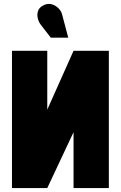

<svg xmlns="http://www.w3.org/2000/svg" viewBox="-20 -959 617 979"><path d="M297 -884Q293 -902 278 -917Q263 -932 242.5 -937.5Q222 -943 200 -931Q180 -921 174 -903Q168 -885 172.5 -866.5Q177 -848 187 -834L239 -767H328ZM41 -700V0H221L355 -285V0H535V-700H355L221 -400V-700Z"/></svg>

Font: Advent Pro Black
Style: Regular
Weight: 900
Version: Version 3.000